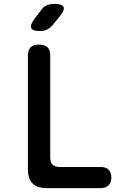

<svg xmlns="http://www.w3.org/2000/svg" viewBox="-20 -970 640 990"><path d="M221 0Q172 0 148 -24Q124 -48 124 -97V-682Q124 -712 138 -726Q152 -740 181 -740Q211 -740 225 -726Q239 -712 239 -682V-158Q239 -133 251 -121Q263 -109 288 -109H500Q526 -109 540 -95Q554 -81 554 -55Q554 -29 539.5 -14.5Q525 0 499 0ZM187 -810Q148 -810 141 -825Q134 -840 157 -872L192 -918Q205 -936 221.5 -943Q238 -950 260 -950Q300 -950 307.5 -934.5Q315 -919 290 -888L251 -840Q238 -825 222.5 -817.5Q207 -810 187 -810Z"/></svg>

Font: Maple Mono NL SemiBold
Style: Regular
Weight: 600
Monospace: yes
Designer: subframe7536
Version: Version 7.000